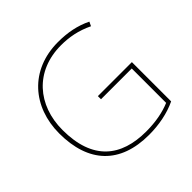

<svg xmlns="http://www.w3.org/2000/svg" viewBox="-183 -901 1086 1086"><g transform="rotate(-45 360.0 -358.0)"><path d="M367 -350V-325H613V-50C561 -28 496 -15 419 -15C219 -15 90 -114 90 -356C90 -554 216 -701 423 -701C487 -701 551 -690 619 -657L631 -682C568 -713 500 -726 424 -726C199 -726 63 -566 63 -355C63 -121 186 10 417 10C496 10 575 -5 639 -36V-350Z"/></g></svg>

Font: Noto Sans Malayalam Thin
Style: Regular
Weight: 100
Designer: Jelle Bosma - Monotype Design Team
Foundry: Monotype Imaging Inc.
Version: Version 2.104